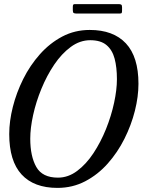

<svg xmlns="http://www.w3.org/2000/svg" viewBox="-20 -906 718 936"><path d="M127.5 -230Q127.5 -144 157 -92Q186.5 -40 262.5 -40Q312.5 -40 356.2 -72.8Q400 -105.5 435.5 -159.2Q471 -213 496.8 -277Q522.5 -341 536.2 -404.8Q550 -468.5 550 -520Q550 -577.5 538.8 -620Q527.5 -662.5 499.2 -686.2Q471 -710 420 -710Q369.5 -710 325 -677.2Q280.5 -644.5 244.2 -590.8Q208 -537 181.8 -473Q155.5 -409 141.5 -345.2Q127.5 -281.5 127.5 -230ZM260 10Q145.5 10 85.2 -55.5Q25 -121 25 -252.5Q25 -315 42.5 -384.5Q60 -454 93.2 -520.8Q126.5 -587.5 174.5 -641.5Q222.5 -695.5 283.5 -727.8Q344.5 -760 417.5 -760Q532.5 -760 593.8 -694.5Q655 -629 655 -497.5Q655 -435 637.5 -365.5Q620 -296 586.5 -229.2Q553 -162.5 505 -108.5Q457 -54.5 395.2 -22.2Q333.5 10 260 10ZM335 -856V-872.5Q335 -879.5 336.8 -882.8Q338.5 -886 345 -886H558Q567.5 -886 571.2 -883.2Q575 -880.5 575 -870.5V-855Q575 -847 573.5 -843.5Q572 -840 564 -840H352.5Q343 -840 339 -842.8Q335 -845.5 335 -856Z"/></svg>

Font: Besley* Narrow
Style: Italic
Weight: 400
Width: 4
Italic angle: -13°
Designer: Owen Earl
Foundry: indestructible type*
Version: Version 3.000; ttfautohint (v1.8.3)